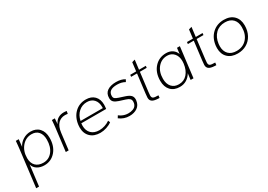

<svg xmlns="http://www.w3.org/2000/svg" viewBox="8 -1597 3868 2775"><g transform="rotate(-30 1942.5 -210.0)"><path d="M384.3 -471.2Q287.6 -471.2 222.4 -394.8Q157.2 -318.4 157.2 -201.2Q157.2 -119.1 203.1 -73.2Q249 -27.3 330.1 -27.3Q423.8 -27.3 481.2 -101.1Q538.6 -174.8 538.6 -293.5Q538.6 -376.5 498.5 -423.8Q458.5 -471.2 384.3 -471.2ZM586.4 -295.4Q586.4 -158.2 512.5 -72.8Q438.5 12.7 325.2 12.7Q257.3 12.7 208 -17.8Q158.7 -48.3 143.1 -103.5L101.1 239.3H53.2L127.9 -370.1Q130.9 -393.1 134 -425.8Q137.2 -458.5 138.9 -479.2Q140.6 -500 140.6 -501H189L176.3 -380.4Q204.6 -439 262.7 -475.1Q320.8 -511.2 389.2 -511.2Q481.4 -511.2 533.9 -453.4Q586.4 -395.5 586.4 -295.4Z M685.5 0 731.9 -378.9Q735.4 -406.7 738 -437.3Q740.7 -467.8 741.7 -484.4L742.7 -501H791.5L784.7 -407.7Q807.6 -462.4 849.6 -487.1Q891.6 -511.7 944.8 -511.7Q969.2 -511.7 993.7 -507.3L985.8 -463.4Q962.9 -467.8 940.4 -467.8Q871.6 -467.8 825.4 -420.9Q779.3 -374 766.6 -272.9L733.4 0Z M1094.7 -282.2H1466.3Q1466.8 -289.1 1466.8 -301.8Q1466.8 -380.9 1424.3 -427.2Q1381.8 -473.6 1308.6 -473.6Q1228.5 -473.6 1170.4 -421.6Q1112.3 -369.6 1094.7 -282.2ZM1260.7 10.3Q1156.2 10.3 1096.2 -48.1Q1036.1 -106.4 1036.1 -206.5Q1036.1 -230.5 1038.6 -248Q1053.7 -369.1 1128.4 -441.4Q1203.1 -513.7 1313.5 -513.7Q1404.3 -513.7 1456.1 -460.7Q1507.8 -407.7 1507.8 -316.4Q1507.8 -299.3 1505.4 -275.9L1502 -247.6H1087.4Q1084.5 -227.1 1084.5 -208Q1084.5 -125.5 1132.8 -77.6Q1181.2 -29.8 1265.6 -29.8Q1312 -29.8 1358.4 -44.9Q1404.8 -60.1 1441.4 -86.4L1455.1 -52.7Q1416.5 -23.9 1364 -6.8Q1311.5 10.3 1260.7 10.3Z M1813 -473.6Q1737.8 -473.6 1701.7 -447.5Q1665.5 -421.4 1665.5 -368.2Q1665.5 -340.3 1681.6 -325.9Q1697.8 -311.5 1741.2 -297.4L1835.9 -266.6Q1890.6 -248.5 1916.3 -223.6Q1941.9 -198.7 1941.9 -156.7Q1941.9 -147.5 1940.4 -136.7Q1931.2 -63 1877.9 -26.4Q1824.7 10.3 1746.1 10.3Q1653.3 10.3 1579.6 -46.9L1602.5 -84Q1603 -83.5 1608.4 -79.6Q1613.8 -75.7 1617.7 -73.2Q1621.6 -70.8 1628.9 -65.9Q1636.2 -61 1643.1 -57.9Q1649.9 -54.7 1659.2 -50.3Q1668.5 -45.9 1678.2 -43Q1688 -40 1699.2 -37.4Q1710.4 -34.7 1723.4 -33.2Q1736.3 -31.7 1749.5 -31.7Q1770.5 -31.7 1789.1 -34.4Q1807.6 -37.1 1827.6 -44.7Q1847.7 -52.2 1861.8 -64.5Q1876 -76.7 1885.3 -97.2Q1894.5 -117.7 1894.5 -145Q1894.5 -176.3 1876.2 -193.4Q1857.9 -210.4 1814.9 -224.1L1718.3 -254.9Q1667 -271 1642.1 -294.9Q1617.2 -318.8 1617.2 -361.3Q1617.2 -439 1671.6 -476.3Q1726.1 -513.7 1817.9 -513.7Q1906.2 -513.7 1962.9 -477.1L1942.9 -441.4Q1887.2 -473.6 1813 -473.6Z M2250.5 0.5Q2246.6 0.5 2239 0.2Q2231.4 0 2228 0Q2189.5 -2 2163.6 -9Q2137.7 -16.1 2124.3 -28.6Q2110.8 -41 2105.7 -55.4Q2100.6 -69.8 2100.6 -90.3Q2100.6 -105.5 2106.9 -159.2L2145 -469.2H2046.4L2050.3 -501H2148.9L2166.5 -644.5L2216.3 -658.7L2196.8 -501H2310.5L2306.6 -469.2H2192.9L2154.8 -157.7Q2149.4 -112.3 2149.4 -97.2Q2149.4 -62.5 2170.2 -51.5Q2190.9 -40.5 2255.4 -40.5Z M2648.4 -473.6Q2553.7 -473.6 2492.2 -401.1Q2430.7 -328.6 2430.7 -212.9Q2430.7 -127.9 2474.1 -78.9Q2517.6 -29.8 2593.8 -29.8Q2678.2 -29.8 2732.7 -90.6Q2787.1 -151.4 2800.3 -255.9Q2802.7 -274.4 2802.7 -297.4Q2802.7 -377.4 2759.5 -425.5Q2716.3 -473.6 2648.4 -473.6ZM2381.8 -207.5Q2381.8 -344.7 2458.3 -429.2Q2534.7 -513.7 2653.3 -513.7Q2715.8 -513.7 2759.3 -483.2Q2802.7 -452.6 2818.4 -402.8L2830.6 -501H2878.4L2816.9 0H2769L2781.7 -105Q2752 -52.2 2701.9 -21Q2651.9 10.3 2586.9 10.3Q2490.7 10.3 2436.3 -48.1Q2381.8 -106.4 2381.8 -207.5Z M3197.8 0.5Q3193.8 0.5 3186.3 0.2Q3178.7 0 3175.3 0Q3136.7 -2 3110.8 -9Q3085 -16.1 3071.5 -28.6Q3058.1 -41 3053 -55.4Q3047.9 -69.8 3047.9 -90.3Q3047.9 -105.5 3054.2 -159.2L3092.3 -469.2H2993.7L2997.6 -501H3096.2L3113.8 -644.5L3163.6 -658.7L3144 -501H3257.8L3253.9 -469.2H3140.1L3102.1 -157.7Q3096.7 -112.3 3096.7 -97.2Q3096.7 -62.5 3117.4 -51.5Q3138.2 -40.5 3202.6 -40.5Z M3840.8 -293.5Q3840.8 -202.6 3803.2 -133.1Q3765.6 -63.5 3700.4 -26.6Q3635.3 10.3 3552.7 10.3Q3448.2 10.3 3388.4 -48.1Q3328.6 -106.4 3328.6 -207Q3328.6 -230.5 3331.1 -249Q3346.2 -370.1 3423.8 -441.9Q3501.5 -513.7 3617.2 -513.7Q3721.7 -513.7 3781.2 -454.6Q3840.8 -395.5 3840.8 -293.5ZM3557.6 -29.8Q3663.1 -29.8 3727.5 -101.3Q3792 -172.9 3792 -291Q3792 -376.5 3745.1 -425Q3698.2 -473.6 3612.3 -473.6Q3516.1 -473.6 3454.6 -413.1Q3393.1 -352.5 3379.9 -249Q3377.4 -226.1 3377.4 -210Q3377.4 -126 3424.3 -77.9Q3471.2 -29.8 3557.6 -29.8Z"/></g></svg>

Font: Muli
Style: ExtraLightItalic
Weight: 200
Italic angle: -7°
Designer: Vernon Adams
Foundry: newtypography
Version: Version 2.0; ttfautohint (v1.00rc1.2-2d82) -l 8 -r 50 -G 200